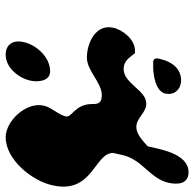

<svg xmlns="http://www.w3.org/2000/svg" viewBox="-24 -638 702 695"><g transform="rotate(90 327.5 -290.0)"><path d="M194 -522C191 -510 186 -498 201 -493H224C250 -493 310 -502 318 -536C326 -570 302 -594 270 -594C228 -594 203 -560 194 -522ZM362 -97C347 -33 418 41 476 41C557 41 633 -53 650 -127C684 -274 535 -279 533 -347C534 -352 540 -378 541 -383C557 -453 626 -482 641 -548C649 -583 645 -621 603 -621C534 -621 519 -513 509 -473C490 -456 465 -432 440 -432C405 -432 389 -468 354 -468C306 -468 282 -386 229 -386C200 -386 188 -407 172 -427H162C123 -427 88 -384 80 -349C65 -286 134 -253 188 -253C236 -253 278 -307 324 -307C349 -307 357 -297 356 -273C356 -209 406 -199 401 -177C395 -150 368 -125 362 -97ZM132 -25C123 13 139 41 178 41C223 41 261 -4 271 -47C278 -76 273 -120 238 -120C187 -120 143 -72 132 -25Z"/></g></svg>

Font: Charger
Style: OversprayIt
Weight: 400
Designer: Jasper
Foundry: Cannot Into Space Fonts
Version: Version 0.980